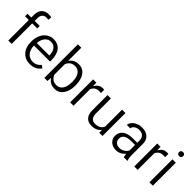

<svg xmlns="http://www.w3.org/2000/svg" viewBox="203 -1892 3034 3034"><g transform="rotate(45 1720.5 -375.0)"><path d="M195.8 -14.6H120.1V-465.8V-473.1H112.8H36.6V-528.3H112.8H120.1V-535.6V-589.8Q120.1 -631.3 131.1 -662.6Q142.1 -693.8 163.6 -716.1Q185.1 -738.3 215.6 -749.3Q246.1 -760.3 286.6 -760.3Q295.9 -760.3 304.9 -759.5Q314 -758.8 323 -757.3Q332 -755.9 340.8 -753.9L336.9 -694.8Q316.9 -697.8 294.9 -697.8Q247.6 -697.8 221.7 -669.9Q195.8 -642.1 195.8 -591.3V-535.6V-528.3H203.1H308.6V-473.1H203.1H195.8V-465.8Z M812.5 -83.5Q748 9.8 623 9.8Q518.6 9.8 453.6 -60.5Q388.2 -130.9 388.2 -249V-266.1Q388.2 -305.7 395.5 -340.8Q402.8 -376 417.5 -407.2Q446.8 -468.8 499 -503.4Q550.8 -538.1 611.8 -538.1Q711.4 -538.1 766.6 -471.2Q821.8 -403.8 821.8 -276.9V-245.6H471.2H463.9V-237.8Q465.8 -153.8 511.2 -101.6Q557.1 -49.3 627.9 -49.3Q677.7 -49.3 712.9 -69.8Q744.1 -88.4 768.1 -117.7ZM707 -436.5Q671.9 -478.5 611.8 -478.5Q592.8 -478.5 575.4 -473.6Q558.1 -468.8 543 -459Q527.8 -449.2 514.6 -434.6Q476.1 -391.1 466.8 -314L465.8 -305.2H474.1H738.8H746.1V-313V-319.8V-320.3Q744.1 -357.4 734.4 -386.5Q724.6 -415.5 707 -436.5Z M1373.5 -266.1V-258.3Q1373.5 -136.2 1319.3 -63Q1266.1 9.8 1175.8 9.8Q1079.1 9.8 1026.9 -59.6L1015.1 -75.2L1013.7 -55.7L1009.8 0H940.9V-750H1016.6V-477.5V-456.5L1029.8 -473.1Q1082 -538.1 1174.8 -538.1Q1267.6 -538.1 1320.3 -466.3Q1373.5 -393.6 1373.5 -266.1ZM1260.3 -107.4Q1297.9 -161.6 1297.9 -268.6Q1297.9 -317.4 1288.6 -355.5Q1279.3 -393.6 1260.7 -420.9Q1251.5 -434.6 1239.7 -444.8Q1228 -455.1 1214.6 -462.2Q1201.2 -469.2 1185.5 -472.7Q1169.9 -476.1 1152.3 -476.1Q1058.1 -476.1 1017.1 -385.7L1016.6 -384.3V-382.3V-146V-144L1017.6 -142.6Q1061 -52.2 1153.3 -52.2Q1222.2 -52.2 1260.3 -107.4Z M1742.7 -533.7V-462.9Q1725.1 -465.3 1705.6 -465.3Q1611.8 -465.3 1578.1 -385.3L1577.6 -383.8V-382.3V-14.6H1502V-528.3H1575.2L1576.7 -474.6L1577.1 -450.2L1590.3 -470.7Q1632.3 -538.1 1710 -538.1Q1730.5 -538.1 1742.7 -533.7Z M2166 -64 2153.8 -49.8Q2103 9.8 2004.4 9.8Q1923.3 9.8 1881.3 -37.1Q1838.9 -84 1838.4 -177.2V-513.7H1914.1V-179.7Q1914.1 -117.7 1940.7 -85Q1967.3 -52.2 2019 -52.2Q2127.4 -52.2 2163.6 -133.8L2164.1 -135.3V-136.7V-513.7H2239.7V0H2168L2166.5 -45.4Z M2797.4 -0.5H2715.3Q2709 -16.1 2705.1 -50.8L2703.1 -66.4L2692.4 -55.2Q2631.8 9.8 2547.4 9.8Q2472.2 9.8 2423.8 -33.7Q2376.5 -76.7 2376.5 -142.6Q2376.5 -223.1 2436 -267.6Q2497.1 -313 2608.4 -313H2696.3H2703.6V-320.8V-364.3Q2703.6 -417 2673.1 -448.5Q2642.6 -480 2584.5 -480Q2533.7 -480 2499 -454.1Q2483.4 -442.4 2474.4 -427.7Q2465.3 -413.1 2463.9 -396.5H2387.7Q2390.1 -429.7 2413.6 -460.9Q2440.9 -496.6 2487.3 -517.1Q2510.3 -527.8 2535.9 -533Q2561.5 -538.1 2589.8 -538.1Q2678.2 -538.1 2728 -493.2Q2752.9 -470.7 2765.6 -439.9Q2778.3 -409.2 2779.3 -369.6V-119.6Q2779.3 -45.4 2797.4 -0.5ZM2482.9 -80.6Q2513.7 -54.2 2560.5 -54.2Q2605 -54.2 2644.5 -78.1Q2684.6 -102.1 2702.6 -140.6L2703.6 -142.1V-143.6V-255.9V-263.7H2696.3H2625.5Q2452.1 -263.7 2452.1 -155.3Q2452.1 -107.9 2482.9 -80.6Z M3176.3 -533.7V-462.9Q3158.7 -465.3 3139.2 -465.3Q3045.4 -465.3 3011.7 -385.3L3011.2 -383.8V-382.3V-14.6H2935.5V-528.3H3008.8L3010.3 -474.6L3010.7 -450.2L3023.9 -470.7Q3065.9 -538.1 3143.6 -538.1Q3164.1 -538.1 3176.3 -533.7Z M3357.4 -521V-7.3H3281.7V-521ZM3274.4 -675.8Q3274.4 -680.7 3275.1 -685.1Q3275.9 -689.5 3277.3 -693.6Q3278.8 -697.8 3281 -701.2Q3283.2 -704.6 3286.1 -708Q3291.5 -714.4 3300 -717.5Q3308.6 -720.7 3320.3 -720.7Q3343.3 -720.7 3355 -708Q3366.7 -694.8 3366.7 -675.8Q3366.7 -656.7 3355 -644Q3343.3 -631.8 3320.3 -631.8Q3308.6 -631.8 3300 -635Q3291.5 -638.2 3286.1 -644Q3280.3 -650.4 3277.3 -658.2Q3274.4 -666 3274.4 -675.8Z"/></g></svg>

Font: Shabnam Light FD
Style: Light-FD
Weight: 300
Foundry: DejaVu fonts team - Redesigned by Saber Rastikerdar - Based on Vazir font
Version: Version 5.0.0